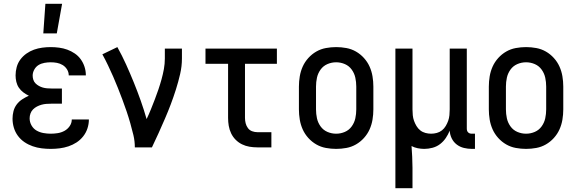

<svg xmlns="http://www.w3.org/2000/svg" viewBox="-20 -776 3040 1011"><path d="M247 8Q223 8 199 5Q175 2 152 -6Q129 -14 109 -27.5Q89 -41 74.5 -60.5Q60 -80 53 -103.5Q46 -127 46 -151Q46 -171 51 -190.5Q56 -210 68 -226Q80 -242 97 -253Q114 -264 132 -272Q117 -279 103 -289.5Q89 -300 79.5 -314Q70 -328 66 -345Q62 -362 62 -379Q62 -401 68 -423Q74 -445 87.5 -463Q101 -481 119.5 -494Q138 -507 159 -514.5Q180 -522 202.5 -525Q225 -528 247 -528Q269 -528 291.5 -525Q314 -522 334.5 -514.5Q355 -507 373.5 -494.5Q392 -482 405 -464Q418 -446 425 -424.5Q432 -403 432 -381V-379H342Q342 -396 333 -410.5Q324 -425 310 -433.5Q296 -442 280 -445Q264 -448 247 -448Q231 -448 214 -445Q197 -442 183 -433.5Q169 -425 160.5 -409.5Q152 -394 152 -378Q152 -367 155.5 -356Q159 -345 167 -337Q175 -329 185 -323.5Q195 -318 205.5 -315Q216 -312 227.5 -311Q239 -310 250 -310H306V-230H250Q237 -230 224 -229Q211 -228 198.5 -224.5Q186 -221 174.5 -215Q163 -209 154 -200Q145 -191 140.5 -178.5Q136 -166 136 -153Q136 -133 146 -115.5Q156 -98 172.5 -88.5Q189 -79 208.5 -75.5Q228 -72 247 -72Q266 -72 284.5 -75Q303 -78 319.5 -87Q336 -96 347 -112Q358 -128 358 -147H448V-146Q448 -123 440.5 -100Q433 -77 418 -58Q403 -39 383 -26Q363 -13 340.5 -5.5Q318 2 294.5 5Q271 8 247 8ZM208 -600 219 -756H307L279 -600Z M690 0Q690 -33 682.5 -64.5Q675 -96 666 -127.5Q657 -159 646.5 -190Q636 -221 624.5 -251.5Q613 -282 601 -312.5Q589 -343 576 -372.5Q563 -402 549 -431.5Q535 -461 519 -490L598 -528Q623 -483 644 -436.5Q665 -390 684.5 -342Q704 -294 721 -246Q738 -198 752 -149Q764 -174 774.5 -200Q785 -226 795 -252Q805 -278 814 -304.5Q823 -331 830.5 -358Q838 -385 843 -412.5Q848 -440 848 -468V-520H938V-468Q938 -427 928.5 -386Q919 -345 906.5 -305.5Q894 -266 879.5 -227.5Q865 -189 848.5 -151Q832 -113 815 -75Q798 -37 780 0Z M1335 0Q1314 0 1293.5 -3.5Q1273 -7 1254.5 -16Q1236 -25 1221 -40Q1206 -55 1197 -74Q1188 -93 1184.5 -113.5Q1181 -134 1181 -155V-440H1062V-520H1438V-440H1270V-155Q1270 -141 1273.5 -127Q1277 -113 1285.5 -101.5Q1294 -90 1307.5 -85Q1321 -80 1335 -80H1409V0Z M1750 8Q1723 8 1696 3Q1669 -2 1645.5 -15.5Q1622 -29 1603.5 -49.5Q1585 -70 1574 -94.5Q1563 -119 1558.5 -146Q1554 -173 1554 -200V-320Q1554 -347 1558.5 -374Q1563 -401 1574 -425.5Q1585 -450 1603.5 -470.5Q1622 -491 1645.5 -504.5Q1669 -518 1696 -523Q1723 -528 1750 -528Q1777 -528 1804 -523Q1831 -518 1854.5 -504.5Q1878 -491 1896.5 -470.5Q1915 -450 1926 -425.5Q1937 -401 1941.5 -374Q1946 -347 1946 -320V-200Q1946 -173 1941.5 -146Q1937 -119 1926 -94.5Q1915 -70 1896.5 -49.5Q1878 -29 1854.5 -15.5Q1831 -2 1804 3Q1777 8 1750 8ZM1750 -72Q1774 -72 1796 -81.5Q1818 -91 1832 -110.5Q1846 -130 1851 -153Q1856 -176 1856 -200V-320Q1856 -344 1851 -367Q1846 -390 1832 -409.5Q1818 -429 1796 -438.5Q1774 -448 1750 -448Q1726 -448 1704 -438.5Q1682 -429 1668 -409.5Q1654 -390 1649 -367Q1644 -344 1644 -320V-200Q1644 -176 1649 -153Q1654 -130 1668 -110.5Q1682 -91 1704 -81.5Q1726 -72 1750 -72Z M2062 215V-520H2152V-200Q2152 -185 2153.5 -169.5Q2155 -154 2160 -140Q2165 -126 2173 -112.5Q2181 -99 2193 -89.5Q2205 -80 2220 -76Q2235 -72 2250 -72Q2265 -72 2280 -76Q2295 -80 2307 -89.5Q2319 -99 2327 -112.5Q2335 -126 2340 -140Q2345 -154 2346.5 -169.5Q2348 -185 2348 -200V-520H2438V-99Q2438 -93 2439.5 -88Q2441 -83 2445 -79Q2449 -75 2454 -73.5Q2459 -72 2465 -72H2481V8H2465Q2444 8 2423 3Q2402 -2 2385 -15Q2368 -28 2358.5 -47.5Q2349 -67 2348 -88Q2340 -68 2327.5 -49.5Q2315 -31 2297.5 -17.5Q2280 -4 2258 2Q2236 8 2214 8Q2197 8 2179.5 4.5Q2162 1 2147 -7Q2149 21 2150.5 50Q2152 79 2152 107V215Z M2750 8Q2723 8 2696 3Q2669 -2 2645.5 -15.5Q2622 -29 2603.5 -49.5Q2585 -70 2574 -94.5Q2563 -119 2558.5 -146Q2554 -173 2554 -200V-320Q2554 -347 2558.5 -374Q2563 -401 2574 -425.5Q2585 -450 2603.5 -470.5Q2622 -491 2645.5 -504.5Q2669 -518 2696 -523Q2723 -528 2750 -528Q2777 -528 2804 -523Q2831 -518 2854.5 -504.5Q2878 -491 2896.5 -470.5Q2915 -450 2926 -425.5Q2937 -401 2941.5 -374Q2946 -347 2946 -320V-200Q2946 -173 2941.5 -146Q2937 -119 2926 -94.5Q2915 -70 2896.5 -49.5Q2878 -29 2854.5 -15.5Q2831 -2 2804 3Q2777 8 2750 8ZM2750 -72Q2774 -72 2796 -81.5Q2818 -91 2832 -110.5Q2846 -130 2851 -153Q2856 -176 2856 -200V-320Q2856 -344 2851 -367Q2846 -390 2832 -409.5Q2818 -429 2796 -438.5Q2774 -448 2750 -448Q2726 -448 2704 -438.5Q2682 -429 2668 -409.5Q2654 -390 2649 -367Q2644 -344 2644 -320V-200Q2644 -176 2649 -153Q2654 -130 2668 -110.5Q2682 -91 2704 -81.5Q2726 -72 2750 -72Z"/></svg>

Font: Iosevka Term Medium
Style: Regular
Weight: 500
Monospace: yes
Designer: Belleve Invis
Foundry: Belleve Invis
Version: Version 26.3.1